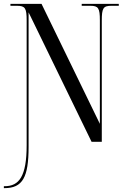

<svg xmlns="http://www.w3.org/2000/svg" viewBox="-26 -734 650 994"><path d="M-6 240H-3C91 240 122 184 122 27V-670L448 0H501V-627C501 -691 508 -704 550 -704H589V-714H397V-704H442C483 -704 491 -692 491 -629V-93L189 -714H28V-704H62C104 -704 112 -692 112 -629V18C112 179 73 230 -2 230H-6Z"/></svg>

Font: Noto Serif Display ExtraCondensed
Style: Regular
Weight: 400
Width: 2
Designer: Monotype Design Team
Foundry: Monotype Imaging Inc.
Version: Version 2.009